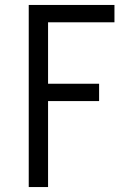

<svg xmlns="http://www.w3.org/2000/svg" viewBox="-20 -755 540 775"><path d="M96 0V-735H442V-665H174V-417H380V-347H174V0Z"/></svg>

Font: Huly
Style: Regular
Weight: 400
Designer: Belleve Invis
Foundry: Belleve Invis
Version: Version 33.2.5; ttfautohint (v1.8.4)